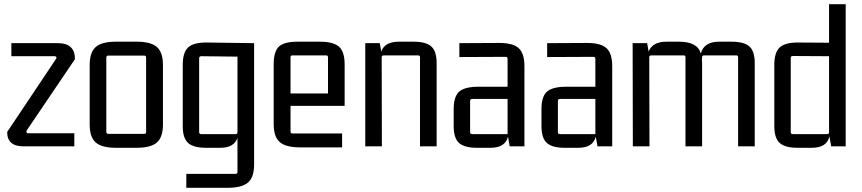

<svg xmlns="http://www.w3.org/2000/svg" viewBox="-20 -695 4094 912"><path d="M333 -62V0H91Q14 0 14 -68L246 -415Q250 -420 247.5 -424Q245 -428 240 -428H34V-490H256Q336 -490 336 -414L108 -77Q104 -71 106 -66.5Q108 -62 113 -62Z M406 -104V-386Q406 -447 435 -472Q464 -497 530 -497H630Q696 -497 725 -472Q754 -447 754 -386V-104Q754 -43 725 -18Q696 7 630 7H530Q464 7 435 -18Q406 -43 406 -104ZM665 -431H495Q485 -431 485 -421V-69Q485 -59 495 -59H665Q674 -59 674 -69V-421Q674 -431 665 -431Z M1099 131Q1108 131 1108 122V-40Q1092 7 1027 7H958Q899 7 873.5 -16Q848 -39 848 -96V-387Q848 -447 874.5 -470.5Q901 -494 965 -493L1187 -490V86Q1187 147 1158 172Q1129 197 1063 197H865V131ZM1108 -67V-426L936 -428Q926 -428 926 -418V-67Q926 -58 936 -58H1099Q1108 -58 1108 -67Z M1605 5H1405Q1338 5 1309 -20Q1280 -45 1280 -106V-389Q1280 -451 1305 -474Q1330 -497 1394 -497H1499Q1563 -497 1590 -473.5Q1617 -450 1617 -389V-192H1360V-70Q1360 -61 1370 -61H1605ZM1370 -432Q1360 -432 1360 -423V-251H1538V-423Q1538 -432 1528 -432Z M1875 -497H1944Q2003 -497 2028.5 -474.5Q2054 -452 2054 -395V0H1975V-423Q1975 -432 1966 -432H1803Q1793 -432 1793 -423L1794 0H1715V-490H1784L1791 -450Q1807 -497 1875 -497Z M2310 7H2245Q2186 7 2160.5 -16Q2135 -39 2135 -96V-177Q2135 -237 2161.5 -260Q2188 -283 2252 -283H2391V-415Q2391 -425 2382 -425L2162 -424V-490L2352 -491Q2416 -491 2443.5 -466.5Q2471 -442 2471 -381V0H2401L2393 -46Q2380 7 2310 7ZM2391 -58V-225H2223Q2213 -225 2213 -215V-67Q2213 -58 2223 -58Z M2727 7H2662Q2603 7 2577.5 -16Q2552 -39 2552 -96V-177Q2552 -237 2578.5 -260Q2605 -283 2669 -283H2808V-415Q2808 -425 2799 -425L2579 -424V-490L2769 -491Q2833 -491 2860.5 -466.5Q2888 -442 2888 -381V0H2818L2810 -46Q2797 7 2727 7ZM2808 -58V-225H2640Q2630 -225 2630 -215V-67Q2630 -58 2640 -58Z M3146 -497H3205Q3293 -497 3309 -441Q3324 -497 3396 -497H3455Q3514 -497 3539.5 -474.5Q3565 -452 3565 -395V0H3486V-423Q3486 -432 3477 -432H3324Q3315 -432 3315 -423L3314 -412Q3315 -407 3315 -395V0H3236V-423Q3236 -432 3227 -432H3074Q3064 -432 3064 -423L3065 0H2986L2985 -490H3054L3061 -450Q3079 -497 3146 -497Z M3918 -675H3997V0H3928L3920 -47Q3907 7 3837 7H3768Q3709 7 3683.5 -16Q3658 -39 3658 -96V-387Q3658 -447 3684.5 -470.5Q3711 -494 3775 -493L3918 -492ZM3918 -67V-428L3746 -429Q3736 -429 3736 -420V-67Q3736 -58 3746 -58H3909Q3918 -58 3918 -67Z"/></svg>

Font: Gemunu Libre
Style: Regular
Weight: 400
Designer: Puspanada Ekanayake, Sola Matas, Pathum Egodawatta, Kosala Senevirathne
Foundry: mooniak
Version: Version 1.100